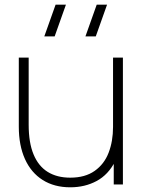

<svg xmlns="http://www.w3.org/2000/svg" viewBox="-20 -785 613 817"><path d="M279 12Q211 12 161.8 -19Q112.5 -50 86.2 -108.2Q60 -166.5 60 -246V-540H102V-254Q102 -178 122.8 -128Q143.5 -78 183 -53.5Q222.5 -29 279 -29Q342 -29 382.8 -57.8Q423.5 -86.5 442.2 -135.2Q461 -184 461 -245L500 -246Q500 -157.5 470.5 -99.5Q441 -41.5 391.2 -14.8Q341.5 12 279 12ZM464 0V-110H461V-540H503V0ZM387.5 -630H343.5L391.5 -765H435.5ZM212.5 -630H168.5L216.5 -765H260.5Z"/></svg>

Font: Manrope
Style: Regular
Weight: 400
Designer: Mikhail Sharanda
Foundry: Mikhail Sharanda
Version: Version 4.503